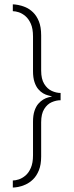

<svg xmlns="http://www.w3.org/2000/svg" viewBox="-20 -718 340 884"><path d="M39 145.5Q48 145.5 63.5 142.8Q79 140 97.5 131.8Q116 123.5 132.2 107.8Q148.5 92 159 66.2Q169.5 40.5 169.5 2.5V-155Q169.5 -193.5 183.5 -216Q197.5 -238.5 218.2 -247.5Q239 -256.5 259 -256.5V-290Q239 -290 218.2 -299.5Q197.5 -309 183.5 -331.8Q169.5 -354.5 169.5 -393V-555Q169.5 -594 159 -619.8Q148.5 -645.5 132.2 -661.2Q116 -677 97.5 -684.8Q79 -692.5 63.5 -695.2Q48 -698 39 -698V-666.5Q51 -666.5 66.5 -661.5Q82 -656.5 97 -643.8Q112 -631 122 -608.5Q132 -586 132 -550V-390.5Q132 -360.5 138.8 -340.2Q145.5 -320 156.2 -307.5Q167 -295 178.8 -288.2Q190.5 -281.5 201.8 -278.8Q213 -276 220 -274Q213 -272.5 201.8 -269.5Q190.5 -266.5 178.8 -259.5Q167 -252.5 156.2 -240Q145.5 -227.5 138.8 -207.5Q132 -187.5 132 -157V-3Q132 32 122 55Q112 78 97 90.5Q82 103 66.5 108Q51 113 39 113Z"/></svg>

Font: Anybody SemiExpanded ExtraLight
Style: Regular
Weight: 250
Width: 6
Version: Version 1.113;gftools[0.9.25]